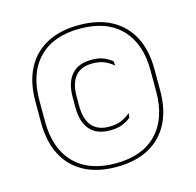

<svg xmlns="http://www.w3.org/2000/svg" viewBox="-98 -749 875 859"><g transform="rotate(-15 339.5 -319.5)"><path d="M339.5 9Q251.5 9 189.8 -24.2Q128 -57.5 95.8 -120Q63.5 -182.5 63.5 -270V-369Q63.5 -457 95.8 -519.2Q128 -581.5 189.8 -614.8Q251.5 -648 339.5 -648Q427.5 -648 489.2 -614.8Q551 -581.5 583.2 -519.2Q615.5 -457 615.5 -369V-270Q615.5 -182.5 583.2 -120Q551 -57.5 489.2 -24.2Q427.5 9 339.5 9ZM353.5 -156.5Q291.5 -156.5 260.5 -192.8Q229.5 -229 229.5 -297V-343Q229.5 -411 260.8 -447.2Q292 -483.5 354 -483.5Q389.5 -483.5 412.8 -472.8Q436 -462 448.5 -450.5L450.5 -430.5Q434 -445 410.8 -455.8Q387.5 -466.5 353.5 -466.5Q300.5 -466.5 274 -434.8Q247.5 -403 247.5 -343.5V-297.5Q247.5 -238 274 -205.8Q300.5 -173.5 354.5 -173.5Q390 -173.5 413.2 -184.5Q436.5 -195.5 453 -210L451 -190Q437.5 -177.5 414 -167Q390.5 -156.5 353.5 -156.5ZM339.5 -7.5Q463.5 -7.5 530.2 -76.8Q597 -146 597 -270V-369.5Q597 -493.5 530.2 -562.5Q463.5 -631.5 339.5 -631.5Q216 -631.5 149 -562.5Q82 -493.5 82 -369.5V-270Q82 -146 149 -76.8Q216 -7.5 339.5 -7.5Z"/></g></svg>

Font: Anek Tamil Medium Thin
Style: Regular
Weight: 250
Version: Version 1.003